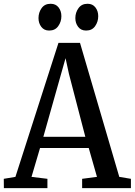

<svg xmlns="http://www.w3.org/2000/svg" viewBox="-28 -970 696 990"><path d="M51.5 -58 273.5 -749H384.5L587 -58L647 -48V0H395.5V-48L472 -58L429.5 -207H178.5L134.5 -58L216.5 -48V0H-8L-8.5 -48ZM412 -264.5 327.5 -589 310 -670 286.5 -587 195.5 -264.5ZM225 -812.5Q199.5 -812.5 185 -831.5Q170.5 -850.5 170.5 -876.5Q170.5 -905.5 186.5 -928Q202.5 -950.5 232.5 -950.5H233.5Q259.5 -950.5 274 -931.8Q288.5 -913 288.5 -886.5Q288.5 -858 272.2 -835.2Q256 -812.5 226 -812.5ZM415.5 -812.5Q389.5 -812.5 375 -831.5Q360.5 -850.5 360.5 -876.5Q360.5 -905.5 376.8 -928Q393 -950.5 423 -950.5H424Q449.5 -950.5 464 -931.8Q478.5 -913 478.5 -886.5Q478.5 -858 462.5 -835.2Q446.5 -812.5 416.5 -812.5Z"/></svg>

Font: Merriweather 24pt SemiCondensed
Style: Regular
Weight: 400
Width: 4
Designer: Eben Sorkin
Foundry: Eben Sorkin
Version: Version 2.100